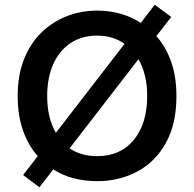

<svg xmlns="http://www.w3.org/2000/svg" viewBox="-20 -754 823 814"><path d="M147 40 78 -12 140 -92Q100 -137 77.5 -201Q55 -265 55 -347Q55 -436 82 -503.5Q109 -571 156 -616.5Q203 -662 263.5 -685.5Q324 -709 392 -709Q496 -709 577 -657L636 -734L706 -682L643 -601Q683 -556 705.5 -492.5Q728 -429 728 -347Q728 -228 683 -147.5Q638 -67 561.5 -26.5Q485 14 392 14Q340 14 293 2Q246 -10 206 -36ZM217 -191 508 -568Q459 -603 392 -603Q326 -603 278.5 -571Q231 -539 205.5 -481.5Q180 -424 180 -347Q180 -254 217 -191ZM392 -92Q491 -92 547.5 -161Q604 -230 604 -347Q604 -439 567 -503L275 -125Q324 -92 392 -92Z"/></svg>

Font: Ubuntu Sans SemiBold
Style: Regular
Weight: 600
Designer: Dalton Maag Ltd
Foundry: Dalton Maag Ltd
Version: Version 1.006; ttfautohint (v1.8.4.7-5d5b)